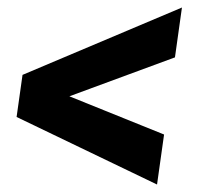

<svg xmlns="http://www.w3.org/2000/svg" viewBox="-20 -558 537 508"><path d="M461.4 -538.1 442.9 -406.2 163.6 -303.2 414.1 -202.1 395.5 -69.8 23.9 -248.5 39.6 -359.9Z"/></svg>

Font: Robert Sans ExtraBold
Style: Italic
Weight: 800
Italic angle: -8°
Designer: Christian Robertson (extended by Adam Twardoch)
Foundry: Google
Version: Version 12.135;April 2, 2019;FontCreator 11.5.0.2425 64-bit;